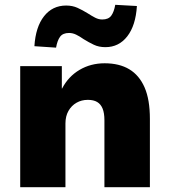

<svg xmlns="http://www.w3.org/2000/svg" viewBox="-20 -778 705 798"><path d="M64 0V-503H237V-410H238Q264 -460 310.5 -487.5Q357 -515 415 -515Q476 -515 517.5 -490Q559 -465 581 -414.5Q603 -364 603 -284V0H414V-278Q414 -308 406.5 -326.5Q399 -345 384 -354Q369 -363 345 -363Q319 -363 298 -351Q277 -339 264.5 -317Q252 -295 252 -265V0ZM213 -580 123 -586Q128 -666 163 -710.5Q198 -755 255 -755Q281 -755 302 -745.5Q323 -736 344 -723Q361 -712 375.5 -704.5Q390 -697 405 -697Q431 -697 442.5 -713Q454 -729 459 -758L549 -753Q544 -672 509 -627Q474 -582 418 -582Q391 -582 370 -592Q349 -602 328 -615Q311 -627 296.5 -634Q282 -641 267 -641Q241 -641 229.5 -625Q218 -609 213 -580Z"/></svg>

Font: Nunito Sans 8pt Black
Style: Regular
Weight: 900
Version: Version 3.101;gftools[0.9.27]